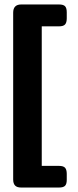

<svg xmlns="http://www.w3.org/2000/svg" viewBox="-20 -770 348 860"><path d="M39 34V-713Q39 -750 75 -750H244Q264 -750 271.5 -742Q279 -734 279 -715V-688Q279 -669 271.5 -660.5Q264 -652 244 -652H167V-27H244Q264 -27 271.5 -18.5Q279 -10 279 9V36Q279 54 271.5 62Q264 70 244 70H75Q56 70 47.5 61Q39 52 39 34Z"/></svg>

Font: Mitr
Style: Regular
Weight: 400
Designer: Thanarat Vachiruckul
Foundry: Cadson Demak
Version: Version 1.003